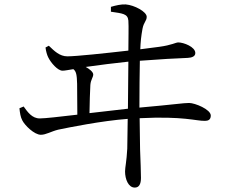

<svg xmlns="http://www.w3.org/2000/svg" viewBox="-20 -792 1040 869"><path d="M68 -302C70 -281 73 -262 81 -247C92 -225 135 -182 165 -182C188 -182 211 -197 243 -205C291 -215 439 -245 558 -254L556 -119C553 -61 546 -35 546 -16C546 19 561 57 590 57C609 57 618 42 618 13C618 -11 616 -66 614 -116L612 -257C813 -267 867 -244 908 -245C922 -245 934 -250 934 -269C934 -297 862 -326 836 -326C810 -326 770 -319 611 -305C611 -384 612 -465 613 -517C690 -523 792 -529 830 -530C849 -531 864 -537 864 -552C864 -580 811 -600 787 -600C775 -600 759 -588 700 -580L615 -569C616 -602 619 -629 625 -662C631 -693 644 -697 644 -716C644 -739 588 -769 549 -772C528 -773 506 -768 482 -761V-739C535 -731 558 -730 561 -699C563 -672 561 -618 561 -563C456 -551 325 -537 285 -537C250 -537 226 -561 201 -585L186 -577C188 -560 193 -543 198 -533C210 -508 241 -472 263 -472C274 -472 292 -476 312 -479C325 -469 328 -453 329 -413L330 -273C252 -264 184 -256 160 -256C125 -256 105 -285 87 -310ZM561 -513 559 -300 385 -280C386 -332 387 -374 389 -408C391 -432 402 -442 402 -455C402 -466 385 -480 368 -489C424 -497 503 -507 561 -513Z"/></svg>

Font: Harano Aji Mincho
Style: Regular
Weight: 400
Foundry: Masamichi Hosoda
Version: HaranoAjiMincho-Regular version 20230610;ttx 4.39.4